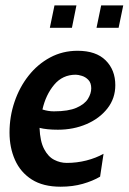

<svg xmlns="http://www.w3.org/2000/svg" viewBox="-20 -696 486 726"><path d="M358.5 -28Q330.5 -11.5 292.8 -0.8Q255 10 209 10Q143 10 100.2 -17.2Q57.5 -44.5 36.8 -91Q16 -137.5 16 -195Q16 -255 34.8 -310.5Q53.5 -366 87.8 -409.5Q122 -453 169.2 -478.5Q216.5 -504 273.5 -504Q343 -504 379.5 -467.8Q416 -431.5 416 -374Q416 -324 386.2 -286Q356.5 -248 307.2 -226.8Q258 -205.5 199 -205.5Q157 -205.5 129.5 -212.5Q131.5 -161.5 146.8 -132.5Q162 -103.5 184.8 -91.8Q207.5 -80 232.5 -80Q270.5 -80 306.8 -89.2Q343 -98.5 371.5 -114.5ZM266.5 -413.5Q216.5 -413.5 184.8 -375.5Q153 -337.5 140.5 -282Q162 -275 184 -275Q238.5 -275 269.2 -288.5Q300 -302 312.5 -322.2Q325 -342.5 325 -362Q325 -382.5 314.2 -393.8Q303.5 -405 289.5 -409.2Q275.5 -413.5 266.5 -413.5ZM168.5 -591 186 -675.5H269L252 -591ZM345 -591 362.5 -675.5H446L428.5 -591Z"/></svg>

Font: Cabin Condensed SemiBold
Style: Italic
Weight: 600
Width: 3
Italic angle: -10°
Designer: Pablo Impallari
Foundry: Pablo Impallari. http://www.impallari.com Igino Marini. http://www.ikern.com
Version: Version 3.001; ttfautohint (v1.8.3)